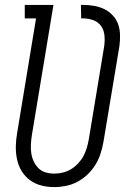

<svg xmlns="http://www.w3.org/2000/svg" viewBox="-20 -755 540 783"><path d="M201 8Q174 8 148.5 1.5Q123 -5 102.5 -20Q82 -35 68.5 -57Q55 -79 49.5 -105Q44 -131 44.5 -158Q45 -185 50 -213L127 -680H81V-735H198L110 -204Q107 -185 106 -166.5Q105 -148 107.5 -130.5Q110 -113 117.5 -97Q125 -81 137 -69Q149 -57 166 -52Q183 -47 202 -47Q219 -47 237 -51.5Q255 -56 270.5 -65.5Q286 -75 299 -89Q312 -103 320.5 -119Q329 -135 334 -152Q339 -169 342 -186L405 -567Q408 -588 406 -610Q404 -632 392.5 -648.5Q381 -665 361 -672.5Q341 -680 319 -680H311L310 -735H319Q342 -735 364.5 -731Q387 -727 406 -717.5Q425 -708 440 -692Q455 -676 462 -655.5Q469 -635 469.5 -612.5Q470 -590 467 -567L402 -177Q398 -154 390.5 -130Q383 -106 370 -84.5Q357 -63 338 -44.5Q319 -26 296.5 -14Q274 -2 249.5 3Q225 8 201 8Z"/></svg>

Font: Iosevka Curly Slab Light
Style: Italic
Weight: 300
Italic angle: -9°
Monospace: yes
Designer: Belleve Invis
Foundry: Belleve Invis
Version: Version 22.1.2; ttfautohint (v1.8.4)